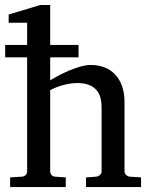

<svg xmlns="http://www.w3.org/2000/svg" viewBox="-20 -757 614 777"><path d="M328.1 0V-39.1L369.1 -42Q377.9 -43 384.5 -48.8Q391.1 -54.7 391.1 -64V-321.8Q391.1 -343.3 386.5 -361.3Q381.8 -379.4 370.4 -392.6Q358.9 -405.8 339.8 -413.3Q320.8 -420.9 292 -420.9Q278.8 -420.9 264.2 -418.7Q249.5 -416.5 235.1 -412.6Q220.7 -408.7 207.3 -403.3Q193.8 -397.9 183.1 -392.1V-64Q183.1 -54.7 188.5 -48.8Q193.8 -43 203.1 -42L246.1 -39.1V0H21V-39.1L68.8 -42Q78.1 -43 84 -48.8Q89.8 -54.7 89.8 -64V-524.9H1V-575.2H89.8V-665H15.1V-698.2L143.1 -736.8H183.1V-575.2H297.9V-524.9H183.1V-432.1Q196.8 -440.4 216.8 -451.2Q236.8 -461.9 259.5 -471.4Q282.2 -481 305.4 -487.5Q328.6 -494.1 348.1 -494.1Q377 -494.1 401.6 -484.9Q426.3 -475.6 444.6 -457Q462.9 -438.5 473.4 -409.9Q483.9 -381.3 483.9 -342.8V-64Q483.9 -54.7 490.5 -48.8Q497.1 -43 505.9 -42L550.8 -39.1V0Z"/></svg>

Font: Charis SIL CyrE
Style: Regular
Weight: 400
Foundry: SIL International
Version: Version 5.000